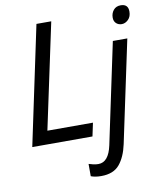

<svg xmlns="http://www.w3.org/2000/svg" viewBox="-102 -817 951 1137"><g transform="rotate(-10 373.5 -248.0)"><path d="M41 0 192 -714H281L146 -80H420L403 0ZM690 -625Q670 -625 656.5 -637.5Q643 -650 643 -672Q643 -698 658.5 -717Q674 -736 702 -736Q747 -736 747 -691Q747 -660 729 -642.5Q711 -625 690 -625ZM414 240Q377 240 352 230V156Q364 160 379 163.5Q394 167 410 167Q471 167 492 69L620 -536H707L577 77Q561 152 524.5 196Q488 240 414 240Z"/></g></svg>

Font: Noto Sans IKEA
Style: Italic
Weight: 400
Italic angle: -12°
Designer: Monotype Design Team
Foundry: Monotype Imaging Inc.
Version: Version 2.001